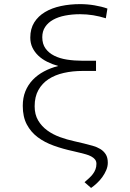

<svg xmlns="http://www.w3.org/2000/svg" viewBox="-20 -741 640 947"><path d="M502 -650.9Q471.2 -660.6 439.5 -665.8Q407.7 -670.9 375 -670.9Q335.9 -670.9 301.8 -664.3Q267.6 -657.7 242.4 -643.8Q217.3 -629.9 202.9 -608.4Q188.5 -586.9 188.5 -557.6Q188.5 -524.4 204.3 -502.2Q220.2 -480 247.3 -466.3Q274.4 -452.6 310.5 -447Q346.7 -441.4 387.2 -441.4H453.6V-391.1H387.2Q337.9 -391.1 294.7 -381.3Q251.5 -371.6 219.5 -350.6Q187.5 -329.6 169.2 -296.6Q150.9 -263.7 150.9 -216.8Q150.9 -176.3 168 -147.2Q185.1 -118.2 212.9 -97.9Q240.7 -77.6 275.6 -64.9Q310.5 -52.2 346.7 -44.4L394.5 -33.2Q416 -27.8 437 -22Q458 -16.1 474.6 -6.1Q491.2 3.9 501.5 20Q511.7 36.1 511.7 61.5Q511.7 80.1 503.9 98.4Q496.1 116.7 484.4 132.8Q472.7 148.9 458 162.6Q443.4 176.3 429.2 186L397 157.7Q408.7 147.5 419.4 137.7Q430.2 127.9 438.2 117.2Q446.3 106.4 450.9 94.2Q455.6 82 455.6 66.9Q455.6 54.2 448.5 45.4Q441.4 36.6 429.9 30.5Q418.5 24.4 404.1 20.3Q389.6 16.1 375 12.7L340.3 4.4Q290.5 -6.3 245.4 -22.5Q200.2 -38.6 166.3 -64Q132.3 -89.4 112.3 -127Q92.3 -164.6 92.3 -218.8Q92.3 -258.8 105.2 -290.8Q118.2 -322.8 141.6 -347.2Q165 -371.6 197 -388.7Q229 -405.8 267.1 -415.5Q237.8 -423.8 212.4 -436.5Q187 -449.2 168.7 -466.8Q150.4 -484.4 139.9 -506.3Q129.4 -528.3 129.4 -555.7Q129.4 -599.1 148.9 -630.4Q168.5 -661.6 202.1 -681.6Q235.8 -701.7 280.5 -711.2Q325.2 -720.7 375 -720.7Q410.6 -720.7 445.8 -714.8Q481 -709 509.8 -698.7Z"/></svg>

Font: Roboto Mono Light
Style: Regular
Weight: 300
Designer: Google
Version: Version 2.000985; 2015; ttfautohint (v1.3)